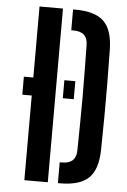

<svg xmlns="http://www.w3.org/2000/svg" viewBox="-56 -841 582 881"><g transform="rotate(5 235.5 -400.0)"><path d="M46.5 -473H146.5V-390H46.5ZM233 -473H283.5V-390H233ZM90 0V-800H198V0ZM244.5 0V-96H254.5Q287.5 -96 303.8 -111.2Q320 -126.5 320.5 -157.5Q321.5 -218.5 322.2 -279.2Q323 -340 323 -400.5Q323 -461 322.2 -521.8Q321.5 -582.5 320.5 -643.5Q320 -674 303.8 -689Q287.5 -704 255 -704H244.5V-800H255Q346 -800 386.5 -760.8Q427 -721.5 428.5 -631Q430 -548.5 430.5 -474.5Q431 -400.5 430.5 -326.2Q430 -252 428.5 -169.5Q427 -79 386.2 -39.5Q345.5 0 254.5 0Z"/></g></svg>

Font: Big Shoulders Stencil Display Thin
Style: Bold
Weight: 700
Version: Version 2.001